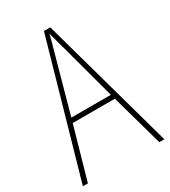

<svg xmlns="http://www.w3.org/2000/svg" viewBox="-177 -804 791 892"><g transform="rotate(-30 218.5 -357.5)"><path d="M410 0H437L238 -715H204L0 0H27L106 -278H332ZM243 -607 325 -303H113L197 -606C206 -638 213 -662 220 -691C228 -660 235 -637 243 -607Z"/></g></svg>

Font: Noto Sans Gujarati UI Condensed Thin
Style: Regular
Weight: 100
Width: 3
Designer: Jelle Bosma - Monotype Design Team, Universal Thirst
Foundry: Monotype Imaging Inc.
Version: Version 2.106